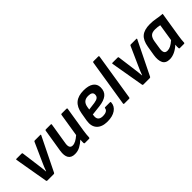

<svg xmlns="http://www.w3.org/2000/svg" viewBox="138 -1603 2535 2535"><g transform="rotate(-45 1405.0 -335.5)"><path d="M161 0Q151 0 148 -10L67 -480Q65 -492 78 -492H174Q185 -492 186 -482L221 -218Q225 -188 228.5 -158Q232 -128 234 -98H237Q248 -129 260 -158.5Q272 -188 286 -218L404 -482Q408 -492 418 -492H520Q534 -492 528 -480L297 -10Q292 0 281 0Z M668 12Q601 12 574 -31.5Q547 -75 560 -159L612 -480Q613 -492 625 -492H716Q729 -492 727 -480L678 -177Q665 -90 726 -90Q755 -90 786 -106.5Q817 -123 855 -156L907 -480Q908 -492 919 -492H1011Q1023 -492 1022 -480L965 -125Q956 -66 954 -12Q953 0 941 0H862Q851 0 850 -12Q850 -26 850.5 -42Q851 -58 852 -74Q810 -36 766 -12Q722 12 668 12Z M1276 12Q1173 12 1123 -42Q1073 -96 1089 -194L1109 -310Q1126 -409 1183 -456.5Q1240 -504 1341 -504Q1433 -504 1481.5 -469.5Q1530 -435 1530 -372Q1530 -296 1482.5 -257.5Q1435 -219 1342 -208L1203 -192L1201 -175Q1187 -82 1285 -82Q1323 -82 1347.5 -95.5Q1372 -109 1375 -133Q1376 -146 1387 -146H1478Q1489 -146 1488 -134Q1484 -67 1427 -27.5Q1370 12 1276 12ZM1216 -272 1325 -286Q1371 -293 1391 -309.5Q1411 -326 1411 -358Q1411 -410 1333 -410Q1284 -410 1257 -385.5Q1230 -361 1222 -312Z M1597 0Q1586 0 1587 -12L1692 -671Q1694 -683 1704 -683H1797Q1808 -683 1807 -671L1702 -12Q1700 0 1690 0Z M1954 0Q1944 0 1941 -10L1860 -480Q1858 -492 1871 -492H1967Q1978 -492 1979 -482L2014 -218Q2018 -188 2021.5 -158Q2025 -128 2027 -98H2030Q2041 -129 2053 -158.5Q2065 -188 2079 -218L2197 -482Q2201 -492 2211 -492H2313Q2327 -492 2321 -480L2090 -10Q2085 0 2074 0Z M2439 12Q2364 12 2339 -39Q2314 -90 2327 -175L2349 -308Q2366 -413 2420 -458.5Q2474 -504 2579 -504Q2638 -504 2687 -494Q2736 -484 2795 -480L2738 -125Q2733 -96 2730 -67.5Q2727 -39 2726 -12Q2726 0 2713 0H2634Q2623 0 2623 -12Q2622 -26 2622.5 -42Q2623 -58 2625 -74Q2580 -32 2532 -10Q2484 12 2439 12ZM2497 -90Q2526 -90 2557 -105.5Q2588 -121 2628 -156L2666 -396Q2647 -401 2622 -403.5Q2597 -406 2576 -406Q2522 -406 2496.5 -380Q2471 -354 2462 -300L2444 -185Q2437 -141 2448 -115.5Q2459 -90 2497 -90Z"/></g></svg>

Font: Sofia Sans
Style: Bold Italic
Weight: 700
Italic angle: -9°
Designer: Botio Nikoltchev, Ani Petrova
Foundry: lettersoup
Version: Version 4.101; ttfautohint (v1.8.4.7-5d5b)